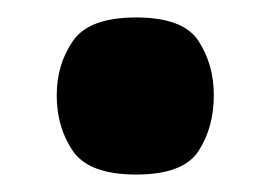

<svg xmlns="http://www.w3.org/2000/svg" viewBox="-20 -384 320 220"><path d="M136 -184Q82 -184 63.5 -211Q45 -238 45 -275Q45 -310 63.5 -337Q82 -364 136 -364Q190 -364 207.5 -337Q225 -310 225 -275Q225 -238 207.5 -211Q190 -184 136 -184Z"/></svg>

Font: Darker Grotesque Light Black
Style: Regular
Weight: 900
Version: Version 1.000;gftools[0.9.28]